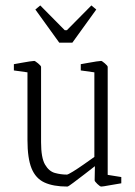

<svg xmlns="http://www.w3.org/2000/svg" viewBox="-20 -676 497 706"><path d="M228 10Q176 10 143.5 -5Q111 -20 96 -57Q81 -94 81 -161V-410L31 -417V-440Q43 -442 59 -445Q75 -448 88.5 -450Q102 -452 106 -452Q109 -452 120 -443Q131 -434 131 -430V-153Q131 -96 145.5 -71Q160 -46 182 -40Q204 -34 226 -34Q230 -34 248 -45Q266 -56 288 -71.5Q310 -87 327 -99V-410L277 -417V-440Q289 -442 305 -445Q321 -448 334.5 -450Q348 -452 352 -452Q355 -452 365.5 -443Q376 -434 376 -430V-33L426 -25V-2Q406 1 382 5.5Q358 10 352 10Q348 10 338 0.5Q328 -9 328 -13L329 -65Q314 -53 291 -35.5Q268 -18 249.5 -4Q231 10 228 10ZM198 -519 110 -641 128 -656 218 -565H226L316 -656L334 -641L246 -519Z"/></svg>

Font: Grenze Gotisch ExtraLight
Style: Regular
Weight: 200
Designer: Renata Polastri
Foundry: Omnibus-Type
Version: Version 1.001